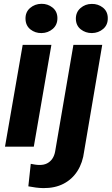

<svg xmlns="http://www.w3.org/2000/svg" viewBox="-20 -761 579 996"><path d="M246.6 -528.3 155.3 0H5.9L97.7 -528.3ZM112.3 -662.6Q111.3 -698.2 136 -719.5Q160.6 -740.7 194.8 -741.2Q227.5 -741.7 252.4 -721.9Q277.3 -702.1 277.8 -668Q278.3 -632.3 253.7 -611.1Q229 -589.8 195.3 -589.4Q162.6 -588.9 137.9 -608.4Q113.3 -627.9 112.3 -662.6ZM360.8 -528.3H510.3L416.5 23.9Q409.2 83 381.8 126Q354.5 168.9 309.8 192.1Q265.1 215.3 204.6 214.8Q185.1 214.4 165.8 211.9Q146.5 209.5 127 205.6L139.6 88.9Q150.4 90.8 161.6 92.8Q172.9 94.7 184.1 94.7Q207 95.2 223.9 86.7Q240.7 78.1 251.5 62.3Q262.2 46.4 266.1 24.4ZM373.5 -662.6Q373 -697.8 397.7 -719.2Q422.4 -740.7 456.1 -740.7Q488.8 -741.2 513.7 -721.7Q538.6 -702.1 539.1 -668Q540 -632.3 515.4 -611.1Q490.7 -589.8 456.5 -589.4Q423.8 -589.4 399.2 -608.6Q374.5 -627.9 373.5 -662.6Z"/></svg>

Font: Roboto ExtraBold
Style: Italic
Weight: 800
Designer: Christian Robertson
Foundry: Google
Version: Version 3.009; 2024